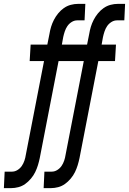

<svg xmlns="http://www.w3.org/2000/svg" viewBox="-69 -760 665 990"><path d="M-49 210 -45 125H-7Q8 125 21.5 116.5Q35 108 43.5 95.5Q52 83 57 68Q62 53 64 39L158 -445H84L89 -530H175L186 -585Q189 -604 194.5 -622Q200 -640 209 -657.5Q218 -675 231 -691Q244 -707 260.5 -718.5Q277 -730 296 -735Q315 -740 333 -740H371L367 -655H329Q314 -655 300.5 -646.5Q287 -638 278.5 -625.5Q270 -613 265 -598Q260 -583 257 -569L250 -530H324L319 -445H233L136 55Q132 74 126.5 92Q121 110 112.5 127.5Q104 145 90.5 161Q77 177 61 188.5Q45 200 26 205Q7 210 -11 210ZM156 210 160 125H198Q213 125 226.5 116.5Q240 108 248.5 95.5Q257 83 262 68Q267 53 269 39L363 -445H289L294 -530H380L391 -585Q394 -604 399.5 -622Q405 -640 414 -657.5Q423 -675 436 -691Q449 -707 465.5 -718.5Q482 -730 501 -735Q520 -740 538 -740H576L572 -655H534Q519 -655 505.5 -646.5Q492 -638 483.5 -625.5Q475 -613 470 -598Q465 -583 462 -569L455 -530H529L524 -445H438L341 55Q337 74 331.5 92Q326 110 317.5 127.5Q309 145 295.5 161Q282 177 266 188.5Q250 200 231 205Q212 210 194 210Z"/></svg>

Font: Lode Dark
Style: Bold Italic
Weight: 700
Italic angle: -11°
Monospace: yes
Designer: Belleve Invis
Foundry: Belleve Invis
Version: Version 29.2.0; ttfautohint (v1.8.3)